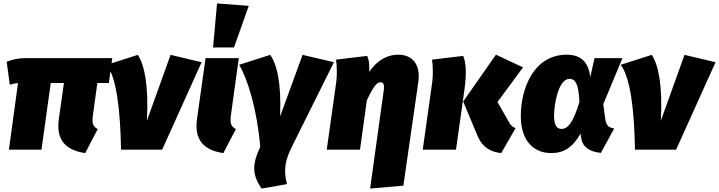

<svg xmlns="http://www.w3.org/2000/svg" viewBox="-20 -873 4194 1120"><path d="M548 -389H615L635 -534H128C86 -534 50 -525 19 -513L37 -379C52 -384 67 -387 85 -388L32 0H222L276 -389H353L323 -177C306 -53 367 4 477 20L550 -120C520 -136 516 -156 522 -201Z M784 -553 603 -495C661 -416 682 -226 686 0H926L1156 -510L975 -553L837 -169C848 -378 822 -495 784 -553Z M1246 -853 1223 -596H1345L1431 -839ZM1373 -534H1179L1129 -177C1112 -53 1173 4 1283 20L1356 -120C1326 -136 1321 -156 1327 -201Z M1556 -553 1375 -495C1424 -414 1480 -234 1498 -16C1451 83 1449 144 1506 227L1654 201C1630 109 1647 54 1689 -30L1928 -510L1745 -553L1614 -194C1622 -396 1594 -500 1556 -553Z M2139 227 2333 210 2420 -393C2435 -495 2387 -554 2303 -554C2252 -554 2188 -533 2134 -454C2135 -502 2133 -521 2122 -547L1940 -525C1945 -496 1947 -443 1942 -398L1886 0H2080L2120 -288C2158 -368 2178 -393 2199 -393C2215 -393 2224 -384 2218 -342Z M2904 20 2987 -125C2969 -134 2961 -140 2951 -157L2882 -278L3031 -480L2873 -554L2682 -281L2764 -84C2793 -13 2843 14 2904 20ZM2446 0H2640L2689 -348C2704 -458 2697 -509 2682 -547L2500 -525C2505 -496 2507 -443 2502 -398Z M3287 -554C3090 -554 3018 -352 3018 -196C3018 -54 3091 20 3196 20C3269 20 3320 -13 3367 -94L3369 -75C3376 -17 3415 11 3485 19L3563 -124C3534 -127 3516 -140 3511 -177L3499 -265L3611 -534H3448L3423 -423C3415 -503 3374 -554 3287 -554ZM3302 -413C3339 -413 3355 -379 3360 -278C3324 -160 3293 -121 3256 -121C3228 -121 3212 -141 3212 -201C3212 -259 3236 -413 3302 -413Z M3782 -553 3601 -495C3659 -416 3680 -226 3684 0H3924L4154 -510L3973 -553L3835 -169C3846 -378 3820 -495 3782 -553Z"/></svg>

Font: Fira Sans Heavy
Style: Italic
Weight: 900
Italic angle: -8°
Designer: bBox Type GmbH & Carrois Corporate GbR & Edenspiekermann AG
Foundry: bBox Type GmbH & Carrois Corporate GbR & Edenspiekermann AG
Version: Version 4.301;PS 004.301;hotconv 1.0.88;makeotf.lib2.5.64775